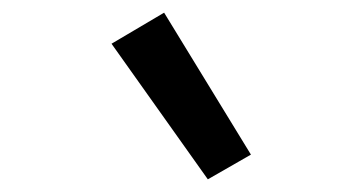

<svg xmlns="http://www.w3.org/2000/svg" viewBox="-20 -824 540 303"><path d="M308 -541 156 -755 239 -804 376 -580Z"/></svg>

Font: Iosevka SS18 Medium
Style: Italic
Weight: 500
Italic angle: -9°
Monospace: yes
Designer: Belleve Invis
Foundry: Belleve Invis
Version: Version 25.1.1; ttfautohint (v1.8.4)